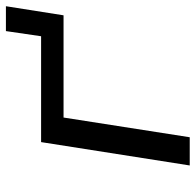

<svg xmlns="http://www.w3.org/2000/svg" viewBox="-26 -620 646 633"><g transform="rotate(-90 296.5 -303.0)"><path d="M68 0 145 -490H494L511 -606H593L563 -416H226L161 0Z"/></g></svg>

Font: Nunito Sans 10pt Expanded
Style: Italic
Weight: 400
Width: 7
Italic angle: -9°
Designer: Vernon Adams
Foundry: Vernon Adams
Version: Version 3.101;gftools[0.9.27]